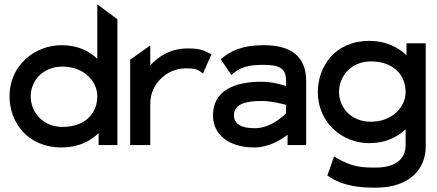

<svg xmlns="http://www.w3.org/2000/svg" viewBox="-20 -671 2020 888"><path d="M24 -226C24 -108 105 11 265 11C341 11 396 -17 436 -55V0H523V-582L430 -651V-399C392 -435 340 -462 265 -462C139 -462 24 -367 24 -226ZM122 -226C122 -295 176 -363 269 -363C368 -363 430 -295 430 -226C430 -143 370 -84 269 -84C180 -84 122 -150 122 -226Z M582 0H675V-190C675 -241 696 -281 726 -309C752 -334 791 -355 841 -355C885 -355 892 -350 909 -338L919 -331L958 -420C925 -435 914 -447 849 -447C771 -447 716 -413 675 -369V-461L582 -395Z M965 -137C965 -46 1042 11 1155 11C1224 11 1281 -25 1310 -48V0H1396V-296C1396 -407 1330 -462 1200 -462C1100 -462 1046 -436 1001 -397L1050 -324L1059 -332C1098 -363 1133 -371 1200 -371C1275 -371 1303 -353 1303 -298V-273C1280 -281 1236 -293 1189 -293C1061 -293 965 -250 965 -137ZM1062 -138C1062 -189 1115 -204 1189 -204C1236 -204 1283 -191 1303 -186V-147C1291 -135 1232 -78 1158 -78C1097 -78 1062 -97 1062 -138Z M1450 -245C1450 -104 1562 -9 1688 -9C1762 -9 1816 -36 1856 -73V1C1856 67 1805 104 1718 104C1657 104 1610 103 1536 59L1525 52L1494 141C1568 192 1648 197 1718 197C1879 197 1949 106 1949 7V-471H1860V-416C1820 -453 1764 -482 1688 -482C1529 -482 1450 -363 1450 -245ZM1548 -245C1548 -321 1606 -387 1695 -387C1796 -387 1856 -328 1856 -245C1856 -176 1794 -108 1695 -108C1602 -108 1548 -176 1548 -245Z"/></svg>

Font: Charger Sport
Style: BdExt
Weight: 700
Designer: Jasper
Foundry: Cannot Into Space Fonts
Version: Version 1.1